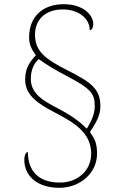

<svg xmlns="http://www.w3.org/2000/svg" viewBox="-20 -780 599 916"><path d="M263 116C362 116 443 46 443 -47C443 -109 424 -126 409 -150C436 -191 459 -228 459 -272C459 -355 416 -387 303 -444C194 -499 147 -536 147 -615C147 -682 192 -735 280 -735C351 -735 408 -695 408 -636C419 -636 425 -650 425 -666C425 -705 381 -760 284 -760C188 -760 119 -704 119 -603C119 -569 127 -551 151 -516C123 -486 100 -456 100 -400C100 -323 166 -283 242 -243C329 -197 415 -150 415 -47C415 34 350 91 266 91C161 91 113 33 113 -55C109 -55 96 -48 96 -17C96 57 155 116 263 116ZM394 -166C354 -207 306 -237 256 -263C185 -300 127 -333 127 -404C127 -450 145 -481 165 -498C200 -473 238 -449 301 -416C418 -355 432 -331 432 -272C432 -228 407 -188 394 -166Z"/></svg>

Font: Noto Serif Gurmukhi Thin
Style: Regular
Weight: 100
Designer: Vaibhav Singh and the Monotype Design Team
Foundry: Monotype Imaging Inc.
Version: Version 2.004